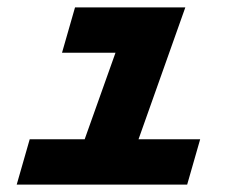

<svg xmlns="http://www.w3.org/2000/svg" viewBox="-20 -497 654 517"><path d="M25 0 60 -122H208L291 -355H147L182 -477H479L353 -122H519L484 0Z"/></svg>

Font: Intel One Mono
Style: Bold Italic
Weight: 700
Italic angle: -16°
Monospace: yes
Designer: Fred Shallcrass
Foundry: Frere-Jones Type LLC
Version: Version 1.400;hotconv 1.1.0;makeotfexe 2.6.0;FJTRelease1.4